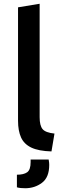

<svg xmlns="http://www.w3.org/2000/svg" viewBox="-20 -796 331 1022"><path d="M254 10Q185 8 146.5 -10.5Q108 -29 92 -64.5Q76 -100 76 -153V-757L191 -776V-172Q191 -128 206.5 -109Q222 -90 270 -85ZM114 206Q86 206 70 201V134Q106 134 124.5 121Q143 108 143 67V53H239Q241 62 241.5 70.5Q242 79 242 82Q242 148 203.5 177Q165 206 114 206Z"/></svg>

Font: Ubuntu Sans SemiBold
Style: Regular
Weight: 600
Designer: Dalton Maag Ltd
Foundry: Dalton Maag Ltd
Version: Version 1.006; ttfautohint (v1.8.4.7-5d5b)